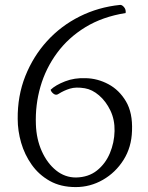

<svg xmlns="http://www.w3.org/2000/svg" viewBox="-20 -739 600 781"><path d="M468 -719Q476 -720 484.5 -710Q493 -700 491 -686Q397 -671 327.5 -628.5Q258 -586 212 -523.5Q166 -461 144.5 -386.5Q123 -312 126 -233Q128 -173 150 -124Q172 -75 208 -46Q244 -17 289 -17Q340 -18 374.5 -45.5Q409 -73 427 -116Q445 -159 446 -206Q447 -252 429 -289.5Q411 -327 383 -351Q355 -375 325 -380Q289 -386 264.5 -378.5Q240 -371 218 -357Q208 -350 198 -357.5Q188 -365 186 -374Q206 -393 244.5 -408Q283 -423 329 -421Q377 -420 421 -396.5Q465 -373 492.5 -326.5Q520 -280 517 -207Q515 -140 482.5 -88.5Q450 -37 398.5 -7.5Q347 22 288 22Q227 22 182.5 -3Q138 -28 109 -69Q80 -110 66 -158.5Q52 -207 52 -255Q51 -349 83 -429.5Q115 -510 171.5 -572Q228 -634 304 -672Q380 -710 468 -719Z"/></svg>

Font: Diphylleia
Style: Regular
Weight: 400
Designer: Minha Hyung
Foundry: JAMO
Version: Version 1.000; ttfautohint (v1.8.4.7-5d5b);gftools[0.9.28]